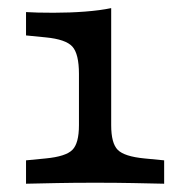

<svg xmlns="http://www.w3.org/2000/svg" viewBox="-20 -444 444 464"><path d="M170.8 -206.7V-265.3Q170.8 -313.8 154.9 -331.4Q139.1 -349 90.3 -353.7L42.9 -358.4V-414.8Q54.7 -414 71.6 -413.6Q88.5 -413.2 109.6 -413.2Q148.8 -413.2 185.4 -416Q222 -418.8 248.7 -424.4V-414.8V-206.7ZM209.8 -2.4Q157.2 -2.4 118.5 -1.6Q79.8 -0.8 42.9 0V-56.5L90.3 -61.1Q139.1 -65.8 154.9 -81.8Q170.8 -97.7 170.8 -141.5V-206.7H248.7V-141.5Q248.7 -97.7 264.6 -81.8Q280.5 -65.8 329.2 -61.1L376.7 -56.5V0Q339.8 -0.8 301 -1.6Q262.3 -2.4 209.8 -2.4Z"/></svg>

Font: Playfair 5pt SemiExpanded Light
Style: Regular
Weight: 300
Width: 6
Designer: Claus Eggers Sørensen
Foundry: Claus Eggers Sørensen
Version: Version 2.203